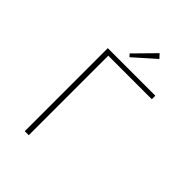

<svg xmlns="http://www.w3.org/2000/svg" viewBox="-240 -963 1079 1079"><g transform="rotate(45 300.0 -423.0)"><path d="M156 0V-660H534V-632H188V0ZM278 -710 264 -726 382 -846 404 -822Z"/></g></svg>

Font: Source Code Pro ExtraLight
Style: Regular
Weight: 200
Monospace: yes
Designer: Paul D. Hunt, Teo Tuominen
Foundry: Adobe Systems Incorporated
Version: Version 2.030;PS 1.000;hotconv 16.6.51;makeotf.lib2.5.65220